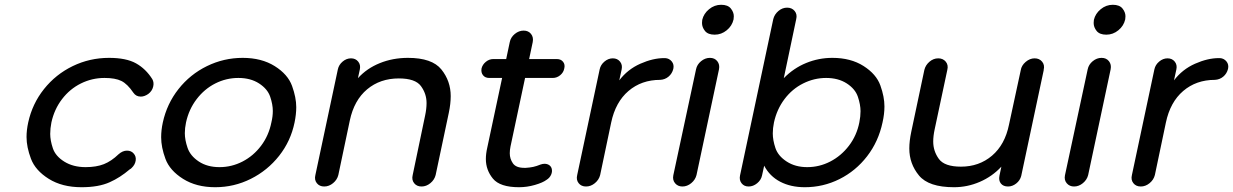

<svg xmlns="http://www.w3.org/2000/svg" viewBox="-20 -777 5157 803"><path d="M321 6Q240 6 184 -29Q128 -64 109.5 -113Q91 -162 91 -204Q91 -233 98 -265Q115 -343 164 -404.5Q213 -466 284 -500.5Q355 -535 436 -535Q508 -535 549 -512Q590 -489 617 -446Q625 -432 620.5 -414Q616 -396 600 -384Q584 -373 569 -373Q549 -373 538 -389Q513 -426 487.5 -438.5Q462 -451 417 -451Q365 -451 318.5 -428Q272 -405 239.5 -362.5Q207 -320 195 -265Q190 -240 190 -217Q190 -190 201 -157Q212 -124 249 -101Q286 -78 338 -78Q383 -78 414.5 -90.5Q446 -103 476 -132Q493 -147 511 -147Q529 -147 539 -135Q550 -123 547.5 -105.5Q545 -88 530 -74Q526 -70 523 -69Q482 -34 439 -15Q393 6 321 6Z M880 6Q801 6 745.5 -29Q690 -64 672 -112.5Q654 -161 654 -203Q654 -233 661 -265Q678 -343 726.5 -404.5Q775 -466 845.5 -500.5Q916 -535 995 -535Q1074 -535 1129 -500.5Q1184 -466 1201.5 -417.5Q1219 -369 1219 -329Q1219 -299 1212 -265Q1196 -187 1147.5 -125.5Q1099 -64 1029 -29Q959 6 880 6ZM898 -78Q949 -78 994.5 -101.5Q1040 -125 1072 -167.5Q1104 -210 1115 -265Q1121 -290 1121 -313Q1121 -340 1110 -372.5Q1099 -405 1063.5 -428Q1028 -451 977 -451Q926 -451 880.5 -428Q835 -405 802.5 -362.5Q770 -320 758 -265Q753 -241 753 -220Q753 -192 764.5 -158.5Q776 -125 811.5 -101.5Q847 -78 898 -78Z M1686 -535Q1787 -535 1826 -486.5Q1865 -438 1865 -375Q1865 -343 1857 -305L1802 -45Q1797 -25 1780 -11Q1763 3 1743 3Q1723 3 1712 -11Q1701 -25 1706 -45L1758 -294Q1764 -322 1764 -346Q1764 -385 1740.5 -417Q1717 -449 1648 -449Q1570 -449 1515.5 -403.5Q1461 -358 1443 -273L1395 -45Q1390 -25 1373 -11Q1356 3 1336 3Q1316 3 1305 -11Q1294 -25 1299 -45L1393 -487Q1397 -506 1413 -519.5Q1429 -533 1448 -533Q1467 -533 1478 -519.5Q1489 -506 1485 -487L1477 -450Q1514 -491 1568.5 -513Q1623 -535 1686 -535Z M2266 -25Q2250 -13 2217 -3.5Q2184 6 2151 6Q2071 6 2041.5 -30Q2012 -66 2012 -112Q2012 -134 2018 -160L2080 -451H2026Q2009 -451 2000 -462.5Q1991 -474 1994 -491Q1998 -507 2012 -518.5Q2026 -530 2043 -530H2097L2112 -601Q2116 -621 2133 -635Q2150 -649 2170 -649Q2190 -649 2201 -635Q2212 -621 2208 -601L2193 -530H2309Q2326 -530 2335 -518.5Q2344 -507 2340 -491Q2337 -474 2323 -462.5Q2309 -451 2292 -451H2176L2115 -164Q2112 -149 2112 -136Q2112 -113 2125 -94Q2138 -75 2173 -75Q2176 -75 2179 -75Q2196 -76 2210 -79Q2224 -82 2241 -89Q2250 -92 2257 -92Q2268 -92 2276 -87Q2284 -82 2287 -73Q2291 -60 2285 -46.5Q2279 -33 2266 -25ZM2241 -89Q2241 -89 2241 -89Q2241 -89 2241 -89Q2241 -89 2241 -89Q2241 -89 2241 -89Z M2570 -441Q2605 -487 2658 -510.5Q2711 -534 2758 -534Q2760 -534 2762 -534Q2779 -533 2789.5 -520Q2800 -507 2796 -489Q2791 -469 2776 -456.5Q2761 -444 2741 -443Q2663 -443 2608.5 -396.5Q2554 -350 2536 -264L2490 -45Q2485 -25 2468 -11Q2451 3 2431 3Q2411 3 2400 -11Q2389 -25 2394 -45L2488 -487Q2492 -506 2508 -519.5Q2524 -533 2543 -533Q2562 -533 2573 -519.5Q2584 -506 2580 -487Z M2893 -45Q2888 -25 2871 -11Q2854 3 2834 3Q2815 3 2803.5 -10.5Q2792 -24 2796 -44L2891 -487Q2895 -507 2912 -521Q2929 -535 2949 -535Q2969 -535 2980 -521Q2991 -507 2987 -487ZM2969 -632Q2941 -632 2928.5 -647.5Q2916 -663 2916 -681Q2916 -687 2917 -694Q2923 -720 2945.5 -738.5Q2968 -757 2996 -757Q3024 -757 3036.5 -741.5Q3049 -726 3049 -709Q3049 -703 3048 -696Q3042 -669 3019.5 -650.5Q2997 -632 2969 -632Z M3461 -535Q3538 -535 3591.5 -501Q3645 -467 3662 -419.5Q3679 -372 3679 -332Q3679 -300 3671 -265Q3654 -185 3606.5 -123.5Q3559 -62 3491 -28Q3423 6 3346 6Q3287 6 3243 -17Q3199 -40 3176 -84L3167 -43Q3163 -24 3146.5 -10.5Q3130 3 3111 3Q3092 3 3081.5 -10.5Q3071 -24 3075 -43L3214 -697Q3219 -717 3235.5 -731Q3252 -745 3272 -745Q3292 -745 3303.5 -731Q3315 -717 3310 -697L3258 -450Q3299 -492 3351.5 -513.5Q3404 -535 3461 -535ZM3356 -78Q3407 -78 3452.5 -101.5Q3498 -125 3530.5 -167.5Q3563 -210 3574 -265Q3579 -290 3579 -312Q3579 -339 3568 -372Q3557 -405 3521.5 -428Q3486 -451 3435 -451Q3385 -451 3339 -428Q3293 -405 3261 -362.5Q3229 -320 3217 -265Q3212 -241 3212 -219Q3212 -191 3223 -158Q3234 -125 3270 -101.5Q3306 -78 3356 -78Z M4345 -483 4251 -41Q4246 -22 4230 -9.5Q4214 3 4196 3Q4176 3 4166 -9.5Q4156 -22 4160 -42L4168 -80Q4130 -39 4078 -16.5Q4026 6 3970 6Q3864 6 3823.5 -43Q3783 -92 3783 -156Q3783 -187 3791 -225L3846 -485Q3851 -505 3867.5 -519Q3884 -533 3904 -533Q3924 -533 3935.5 -519Q3947 -505 3942 -485L3889 -236Q3883 -208 3883 -185Q3883 -145 3906.5 -112.5Q3930 -80 3999 -80Q4075 -80 4129 -126Q4183 -172 4200 -256L4249 -483Q4252 -503 4269.5 -518Q4287 -533 4307 -533Q4327 -533 4338.5 -519Q4350 -505 4345 -485Z M4531 -45Q4526 -25 4509 -11Q4492 3 4472 3Q4453 3 4441.5 -10.5Q4430 -24 4434 -44L4529 -487Q4533 -507 4550 -521Q4567 -535 4587 -535Q4607 -535 4618 -521Q4629 -507 4625 -487ZM4607 -632Q4579 -632 4566.5 -647.5Q4554 -663 4554 -681Q4554 -687 4555 -694Q4561 -720 4583.5 -738.5Q4606 -757 4634 -757Q4662 -757 4674.5 -741.5Q4687 -726 4687 -709Q4687 -703 4686 -696Q4680 -669 4657.5 -650.5Q4635 -632 4607 -632Z M4890 -441Q4925 -487 4978 -510.5Q5031 -534 5078 -534Q5080 -534 5082 -534Q5099 -533 5109.5 -520Q5120 -507 5116 -489Q5111 -469 5096 -456.5Q5081 -444 5061 -443Q4983 -443 4928.5 -396.5Q4874 -350 4856 -264L4810 -45Q4805 -25 4788 -11Q4771 3 4751 3Q4731 3 4720 -11Q4709 -25 4714 -45L4808 -487Q4812 -506 4828 -519.5Q4844 -533 4863 -533Q4882 -533 4893 -519.5Q4904 -506 4900 -487Z"/></svg>

Font: Sepalumica Med
Style: Italic
Weight: 500
Italic angle: -12°
Designer: Julieta Ulanovsky
Foundry: Julieta Ulanovsky
Version: Version 7.200